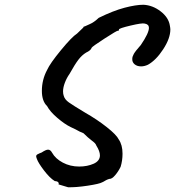

<svg xmlns="http://www.w3.org/2000/svg" viewBox="-20 -722 736 807"><path d="M226 53 227 50Q227 40 210 39Q189 26 165 -5.5Q141 -37 135 -54Q132 -62 132 -65Q132 -70 136 -72.5Q140 -75 146 -77.5Q152 -80 155 -81Q173 -93 182 -93Q192 -93 199 -80Q213 -55 244 -38.5Q275 -22 313 -22Q347 -22 374 -34Q400 -46 400 -69Q400 -86 385 -110Q383 -116 378 -121Q373 -126 366 -131Q350 -143 331 -162Q315 -168 298 -178L277 -188Q252 -200 221 -226.5Q190 -253 178 -276Q156 -297 156 -340Q156 -387 178 -428Q190 -455 236 -511Q282 -567 304 -581L330 -606Q331 -610 333 -610.5Q335 -611 336 -611Q339 -613 357 -620.5Q375 -628 395 -647Q456 -677 503.5 -689.5Q551 -702 583 -702Q622 -700 655.5 -674Q689 -648 694 -614Q696 -604 696 -598Q696 -561 666 -515Q636 -469 602 -450Q587 -443 573 -443Q556 -443 545.5 -452Q535 -461 536 -475Q536 -484 542.5 -495.5Q549 -507 572 -533Q606 -583 606 -605Q606 -620 588 -623Q577 -626 528.5 -614.5Q480 -603 480 -598Q480 -597 479.5 -594.5Q479 -592 476 -593Q472 -594 419.5 -560Q367 -526 365 -521Q364 -516 357.5 -510.5Q351 -505 342 -501Q324 -490 309.5 -471Q295 -452 272 -411Q260 -394 252.5 -374Q245 -354 245 -338Q245 -327 248 -319Q252 -304 269.5 -291.5Q287 -279 337 -249Q388 -220 429 -187.5Q470 -155 479 -136Q495 -113 495 -76Q495 -47 487 -21Q478 -2 464 14.5Q450 31 439 30Q429 33 422 37.5Q415 42 410 44Q398 51 348.5 58.5Q299 66 266 65Z"/></svg>

Font: Caveat
Style: Bold
Weight: 700
Designer: Pablo Impallari
Foundry: Pablo Impallari
Version: Version 1.500; ttfautohint (v1.6)